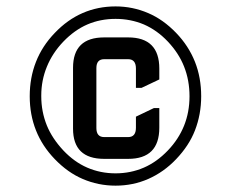

<svg xmlns="http://www.w3.org/2000/svg" viewBox="-20 -670 724 602"><path d="M479.5 -331.1V-269.5Q479.5 -171.9 381.8 -171.9H306.6Q209 -171.9 209 -266.6V-457.5Q209 -552.7 306.6 -552.7H381.8Q479.5 -552.7 479.5 -455.1V-420.9L423.8 -394.5H406.2V-455.1Q406.2 -484.4 381.8 -484.4H306.6Q282.2 -484.4 282.2 -456.5V-268.6Q282.2 -240.2 306.6 -240.2H381.8Q406.2 -240.2 406.2 -269.5V-304.2L462.4 -331.1ZM342.3 -649.9Q396 -649.9 444.8 -628.9Q491.7 -608.9 532.2 -566.9Q571.3 -526.4 591.3 -476.1Q610.8 -426.8 610.8 -368.2Q610.8 -311.5 591.3 -261.2Q572.8 -213.4 532.2 -170.9Q493.7 -130.4 444.8 -108.9Q397 -87.9 342.3 -87.9Q288.1 -87.9 239.3 -108.9Q192.4 -128.9 151.9 -170.9Q112.3 -211.9 92.8 -261.2Q73.2 -310.5 73.2 -368.2Q73.2 -426.3 92.8 -476.1Q112.3 -525.9 151.9 -566.9Q191.4 -608.4 239.3 -629.2Q287.1 -649.9 342.3 -649.9ZM342.3 -610.8Q294.4 -610.8 253.9 -593.3Q213.4 -575.7 178.7 -539.6Q144.5 -503.9 127 -460.9Q109.4 -418 109.4 -370.6V-368.2Q109.4 -319.8 127 -276.4Q143.6 -235.8 178.7 -198.2Q212.9 -162.1 253.4 -144.5Q294.9 -126.5 342.3 -126.5Q389.6 -126.5 431.2 -144.5Q471.7 -162.1 506.3 -198.2Q540 -233.4 557.1 -275.9Q574.2 -318.4 574.2 -368.2Q574.2 -418.5 557.1 -461.4Q540.5 -503.4 506.3 -539.6Q472.7 -575.2 431.2 -593.3Q389.6 -610.8 342.3 -610.8Z"/></svg>

Font: Nova Square
Style: Book
Weight: 400
Version: Version 2.000